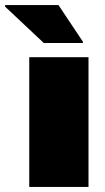

<svg xmlns="http://www.w3.org/2000/svg" viewBox="-68 -735 414 755"><path d="M47 0V-510H280V0ZM104 -566 -48 -709V-715H162L258 -571V-566Z"/></svg>

Font: Saira SemiExpanded Black
Style: Regular
Weight: 900
Width: 6
Designer: Hector Gatti with collaboration of the Omnibus-Type team
Foundry: Omnibus-Type
Version: Version 1.101